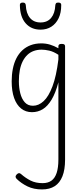

<svg xmlns="http://www.w3.org/2000/svg" viewBox="-20 -857 638 1496"><path d="M307 619Q243 619 194.5 595.5Q146 572 110 537Q102 529 101.5 520.5Q101 512 111 501Q121 492 128.5 492Q136 492 145 500Q179 530 218.5 550Q258 570 312 570Q354 570 381 550.5Q408 531 421.5 490Q435 449 435 385V-216Q413 -132 382 -80.5Q351 -29 313 -6Q275 17 229 17Q180 17 144.5 -11.5Q109 -40 90 -93.5Q71 -147 71 -223Q71 -275 80 -320.5Q89 -366 107.5 -402.5Q126 -439 154 -465Q182 -491 219 -505Q256 -519 302 -519Q337 -519 369 -509.5Q401 -500 435 -481V-496Q435 -506 441 -510.5Q447 -515 461 -515Q475 -515 481 -510.5Q487 -506 487 -496V388Q487 465 466.5 516.5Q446 568 406.5 593.5Q367 619 307 619ZM237 -33Q281 -33 320 -69Q359 -105 389 -184.5Q419 -264 435 -394V-430Q397 -455 364 -462.5Q331 -470 304 -470Q271 -470 243 -460Q215 -450 193.5 -429.5Q172 -409 157 -379.5Q142 -350 134.5 -311Q127 -272 127 -224Q127 -174 138 -130.5Q149 -87 173 -60Q197 -33 237 -33ZM296 -626Q223 -626 179.5 -676Q136 -726 135 -816Q134 -826 139.5 -831.5Q145 -837 158 -837Q170 -837 175 -831.5Q180 -826 181 -816Q184 -753 213.5 -717.5Q243 -682 296 -682Q349 -682 378.5 -717.5Q408 -753 411 -816Q412 -826 416.5 -831.5Q421 -837 434 -837Q447 -837 452.5 -831.5Q458 -826 457 -816Q457 -757 436.5 -714.5Q416 -672 380 -649Q344 -626 296 -626Z"/></svg>

Font: Playwrite FR Moderne ExtraLight
Style: Regular
Weight: 250
Version: Version 1.002